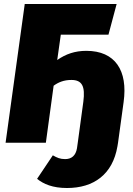

<svg xmlns="http://www.w3.org/2000/svg" viewBox="-20 -716 668 963"><path d="M413 -461C356 -461 310 -445 267 -415L285 -542H524L565 -696H103L104 -695L8 0H210L249 -286C272 -303 300 -315 338 -315C392 -315 408 -283 398 -206L370 0L366 28C360 64 339 82 307 82C281 82 266 75 245 63L166 181C198 207 244 227 316 227C450 227 545 159 569 18L572 0L600 -204C622 -362 558 -461 413 -461Z"/></svg>

Font: Fira Sans Heavy
Style: Italic
Weight: 900
Italic angle: -8°
Designer: bBox Type GmbH & Carrois Corporate GbR & Edenspiekermann AG
Foundry: bBox Type GmbH & Carrois Corporate GbR & Edenspiekermann AG
Version: Version 4.301;PS 004.301;hotconv 1.0.88;makeotf.lib2.5.64775